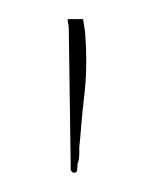

<svg xmlns="http://www.w3.org/2000/svg" viewBox="-20 -112 166 201"><path d="M67 -92 69 -79Q72 -42 68 -10Q66 7 65 20Q64 33 63 42Q63 44 63 49Q63 54 62 57Q61 59 61 63Q61 67 60 68L58 69L55 68Q56 68 54 66V63V60L52 -82Q52 -84 51.5 -86.5Q51 -89 51 -91Q51 -92 50 -92Z"/></svg>

Font: Chathura Light
Style: Regular
Weight: 300
Designer: Appaji Ambarisha Darbha
Foundry: Aditya Fonts
Version: Version 1.002 2016